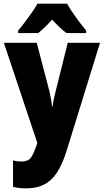

<svg xmlns="http://www.w3.org/2000/svg" viewBox="-20 -786 567 1046"><path d="M1 -553H180L249 -290Q254 -269 258 -246.5Q262 -224 263 -207H267Q270 -239 283 -288L349 -553H525L343 35Q309 145 258.5 192.5Q208 240 123 240Q102 240 84 238Q66 236 51 232V88Q72 94 96 94Q132 94 147.5 74Q163 54 181 0L183 -8ZM345 -766Q364 -733 392 -694Q420 -655 449 -620V-606H342Q324 -619 305 -637Q286 -655 264 -679Q241 -654 222.5 -636Q204 -618 188 -606H79V-620Q94 -637 114.5 -664Q135 -691 154.5 -719Q174 -747 184 -766Z"/></svg>

Font: Noto Sans Malayalam Condensed Black
Style: Regular
Weight: 900
Width: 3
Designer: Jelle Bosma - Monotype Design Team
Foundry: Monotype Imaging Inc.
Version: Version 2.104; ttfautohint (v1.8.4.7-5d5b)